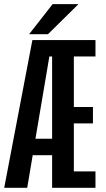

<svg xmlns="http://www.w3.org/2000/svg" viewBox="-31 -890 501 910"><path d="M107 -728 218.5 -870.5H341L196.5 -728ZM216 0V-154.5H124L98 0H-11L122.5 -700H421.5V-622.5H319V-383H409.5V-305H319V-77.5H421.5V0ZM137 -232.5H216V-622.5H203Z"/></svg>

Font: League Mono Condensed Medium
Style: Regular
Weight: 500
Width: 1
Designer: Tyler Finck
Foundry: The League of Moveable Type / Tyler Finck
Version: Version 2.210